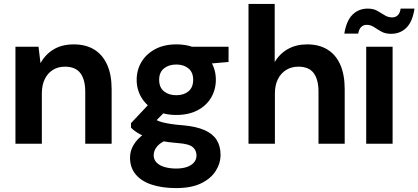

<svg xmlns="http://www.w3.org/2000/svg" viewBox="-20 -735 2140 982"><path d="M59 0V-496H177L187 -413H188Q212 -457 254.5 -482.5Q297 -508 357 -508Q419 -508 462 -481.5Q505 -455 528 -404Q551 -353 551 -278V0H416V-266Q416 -328 391 -361Q366 -394 312 -394Q277 -394 250.5 -377.5Q224 -361 209 -330.5Q194 -300 194 -256V0Z M881 227Q810 227 756.5 209.5Q703 192 674 157Q645 122 645 71Q645 37 663 6.5Q681 -24 715.5 -49Q750 -74 801 -92L851 -26Q806 -11 786 11Q766 33 766 59Q766 81 781 96.5Q796 112 822.5 119.5Q849 127 881 127Q913 127 936 119Q959 111 972 96Q985 81 985 60Q985 34 966 17.5Q947 1 892 -3Q841 -7 802 -14.5Q763 -22 733.5 -32.5Q704 -43 683 -56Q662 -69 650 -82V-105L757 -219L847 -188L727 -65L765 -129Q776 -123 786.5 -118Q797 -113 813 -109Q829 -105 854 -101Q879 -97 918 -94Q984 -88 1026 -69.5Q1068 -51 1088 -19.5Q1108 12 1108 57Q1108 100 1083.5 139Q1059 178 1009 202.5Q959 227 881 227ZM882 -147Q819 -147 773.5 -171Q728 -195 703.5 -236Q679 -277 679 -327Q679 -377 703.5 -418Q728 -459 773.5 -483.5Q819 -508 882 -508Q945 -508 990.5 -483.5Q1036 -459 1060 -418Q1084 -377 1084 -327Q1084 -277 1060 -236Q1036 -195 990.5 -171Q945 -147 882 -147ZM882 -248Q920 -248 944 -268Q968 -288 968 -327Q968 -365 944 -385Q920 -405 882 -405Q843 -405 818.5 -385Q794 -365 794 -327Q794 -288 818.5 -268Q843 -248 882 -248ZM963 -402 941 -496H1149V-418Z M1251 0V-715H1385V-419H1386Q1411 -461 1453 -484.5Q1495 -508 1551 -508Q1612 -508 1655 -481.5Q1698 -455 1720.5 -404Q1743 -353 1743 -278V0H1609V-266Q1609 -328 1584.5 -361Q1560 -394 1506 -394Q1471 -394 1444 -377.5Q1417 -361 1401.5 -330.5Q1386 -300 1386 -256V0Z M1853 0V-496H1988V0ZM1980 -562Q1951 -562 1930.5 -573.5Q1910 -585 1893 -596.5Q1876 -608 1855 -608Q1839 -608 1827.5 -597Q1816 -586 1812 -563H1741Q1752 -630 1783.5 -660.5Q1815 -691 1861 -691Q1890 -691 1910 -679.5Q1930 -668 1947.5 -657Q1965 -646 1986 -646Q2003 -646 2014.5 -657Q2026 -668 2029 -691H2100Q2090 -624 2058.5 -593Q2027 -562 1980 -562Z"/></svg>

Font: DM Sans 28pt
Style: Bold
Weight: 700
Version: Version 4.004;gftools[0.9.30]